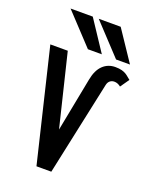

<svg xmlns="http://www.w3.org/2000/svg" viewBox="-175 -1081 951 1179"><g transform="rotate(20 300.0 -491.0)"><path d="M149.5 -732.5 264.5 -259.5 332.5 -610Q344.5 -674.5 377.8 -706.5Q411 -738.5 459.5 -738.5Q484.5 -738.5 501.8 -733.8Q519 -729 530 -722Q541 -715 555.5 -702.5L566.5 -693.5L526 -635.5Q506 -652 483.5 -652Q467.5 -652 455.8 -642.5Q444 -633 440 -614.5L308.5 0H211.5L35.5 -732.5ZM77 -982H222L353.5 -783.5H262.5ZM261 -982H404.5L537.5 -783.5H446.5Z"/></g></svg>

Font: JuliaMono SemiBold
Style: Regular
Weight: 600
Monospace: yes
Designer: cormullion
Foundry: corm
Version: Version 0.055; ttfautohint (v1.8.4)